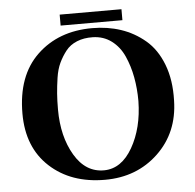

<svg xmlns="http://www.w3.org/2000/svg" viewBox="-55 -838 920 907"><g transform="rotate(-5 405.0 -385.0)"><path d="M554 -731H261V-783H554ZM764 -332Q761 -180 659.5 -83.5Q558 13 407 13Q246 13 145.5 -79.5Q45 -172 45 -332Q45 -512 146.5 -609Q248 -706 408 -706Q481 -706 544 -685Q607 -664 658.5 -620.5Q710 -577 738.5 -503Q767 -429 764 -332ZM596 -344Q596 -403 586 -457Q576 -511 555 -558Q534 -605 496 -633.5Q458 -662 407 -663Q365 -664 332 -650.5Q299 -637 279 -611.5Q259 -586 245 -556.5Q231 -527 225 -486.5Q219 -446 216.5 -412.5Q214 -379 214 -337Q214 -209 266.5 -120Q319 -31 407 -32Q489 -33 541.5 -124.5Q594 -216 596 -344Z"/></g></svg>

Font: GFS Artemisia
Style: Bold
Weight: 700
Designer: Designed by Takis Katsoulidis.
Foundry: Designed by Takis Katsoulidis.
Version: Version 1.0